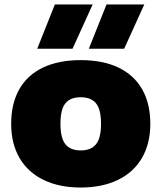

<svg xmlns="http://www.w3.org/2000/svg" viewBox="-20 -828 722 859"><path d="M30 -274Q30 -365 66.5 -429Q103 -493 172.8 -526Q242.5 -559 341 -559Q440 -559 509.8 -525.8Q579.5 -492.5 616 -428.5Q652.5 -364.5 652.5 -274.5Q652.5 -184.5 614.5 -120.2Q576.5 -56 506.2 -22.5Q436 11 341 11Q246 11 176 -22.5Q106 -56 68 -120.2Q30 -184.5 30 -274ZM432 -274Q432 -338.5 409.5 -365.8Q387 -393 341 -393Q295 -393 272.8 -366Q250.5 -339 250.5 -274.5Q250.5 -210 272.8 -182.5Q295 -155 341 -155Q387 -155 409.5 -182.5Q432 -210 432 -274ZM146.5 -610 225.5 -808H394.5L304.5 -610ZM377.5 -610 456.5 -808H625.5L535.5 -610Z"/></svg>

Font: Encode Sans Semi Expanded Black
Style: Regular
Weight: 900
Width: 6
Designer: Multiple Designers
Foundry: Impallari Type
Version: Version 2.000